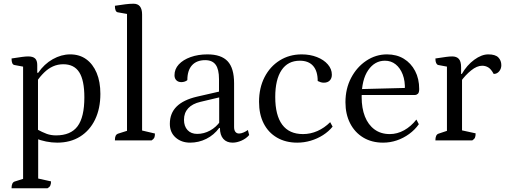

<svg xmlns="http://www.w3.org/2000/svg" viewBox="-20 -754 2712 1031"><path d="M42 257Q42 227 58 221L115 203L104 220V-409L116 -394L57 -405Q42 -408 42 -440Q80 -446 99.5 -448.5Q119 -451 131 -451Q157 -451 168.5 -440Q180 -429 180 -405V-360L177 -363H185Q217 -410 263 -436Q309 -462 357 -462Q407 -462 443 -436Q479 -410 499 -362.5Q519 -315 519 -250Q519 -171 490.5 -112Q462 -53 410 -20.5Q358 12 287 12Q258 12 228 6Q198 0 171 -11L185 -19V215L173 202L254 220Q254 234 250 242.5Q246 251 235 257ZM281 -27Q360 -27 396.5 -76Q433 -125 433 -231Q433 -323 405.5 -366Q378 -409 320 -409Q290 -409 264.5 -397.5Q239 -386 217 -364.5Q195 -343 174 -313L184 -336V-44L174 -62Q209 -43 231.5 -35Q254 -27 281 -27Z M597 0Q597 -17 601 -25Q605 -33 613 -36L673 -55L662 -41V-692L674 -677L612 -688Q597 -691 597 -723Q630 -728 653 -731Q676 -734 697 -734Q743 -734 743 -676V-43L731 -56L812 -37Q812 -22 808.5 -14.5Q805 -7 794 0Z M1001 12Q954 12 923 -15.5Q892 -43 892 -89Q892 -146 928.5 -182Q965 -218 1038 -235L1169 -265L1156 -254V-329Q1156 -382 1138 -406.5Q1120 -431 1082 -431Q1036 -431 1011 -403.5Q986 -376 986 -324Q981 -319 972 -316Q963 -313 954 -313Q937 -313 927 -323Q917 -333 917 -350Q917 -383 940 -408Q963 -433 1003.5 -447.5Q1044 -462 1094 -462Q1168 -462 1202.5 -425Q1237 -388 1237 -307V-72Q1237 -55 1244 -46Q1251 -37 1264 -37Q1275 -37 1288.5 -43Q1302 -49 1311 -56L1318 -29Q1302 -10 1277 1Q1252 12 1229 12Q1197 12 1179 -8.5Q1161 -29 1161 -67H1157Q1129 -29 1088 -8.5Q1047 12 1001 12ZM1039 -35Q1075 -35 1108 -53Q1141 -71 1163 -103L1157 -86V-236L1170 -234L1056 -207Q1013 -197 990.5 -172.5Q968 -148 968 -111Q968 -76 987 -55.5Q1006 -35 1039 -35Z M1576 12Q1514 12 1467.5 -15Q1421 -42 1396 -91Q1371 -140 1371 -207Q1371 -282 1400.5 -339.5Q1430 -397 1482 -429.5Q1534 -462 1600 -462Q1645 -462 1682 -447.5Q1719 -433 1740.5 -408Q1762 -383 1762 -353Q1762 -333 1750.5 -321.5Q1739 -310 1719 -310Q1710 -310 1702 -312.5Q1694 -315 1686 -319Q1686 -372 1661.5 -400Q1637 -428 1590 -428Q1526 -428 1492 -377.5Q1458 -327 1458 -233Q1458 -135 1495.5 -84.5Q1533 -34 1607 -34Q1647 -34 1684.5 -50.5Q1722 -67 1753 -98L1766 -74Q1745 -48 1714.5 -28.5Q1684 -9 1648.5 1.5Q1613 12 1576 12Z M2037 12Q1976 12 1930.5 -15.5Q1885 -43 1860 -92Q1835 -141 1835 -205Q1835 -278 1865.5 -336Q1896 -394 1947 -428Q1998 -462 2058 -462Q2110 -462 2148.5 -438.5Q2187 -415 2209 -373Q2231 -331 2231 -276Q2231 -257 2224 -250.5Q2217 -244 2208 -244H1893V-275L2165 -282L2154 -271Q2156 -319 2142.5 -354Q2129 -389 2104.5 -408.5Q2080 -428 2047 -428Q1992 -428 1957 -377Q1922 -326 1922 -233Q1922 -173 1939.5 -128.5Q1957 -84 1991 -59Q2025 -34 2073 -34Q2113 -34 2150 -54.5Q2187 -75 2216 -112L2229 -87Q2208 -57 2177 -34.5Q2146 -12 2110.5 0Q2075 12 2037 12Z M2318 0Q2318 -30 2334 -36L2391 -55L2380 -38V-409L2392 -394L2333 -405Q2326 -407 2322 -415.5Q2318 -424 2318 -440Q2357 -446 2376 -448.5Q2395 -451 2408 -451Q2432 -451 2444 -437.5Q2456 -424 2456 -393V-351L2450 -357H2460Q2487 -404 2526.5 -433Q2566 -462 2602 -462Q2640 -462 2656 -445.5Q2672 -429 2672 -404Q2672 -385 2660.5 -371Q2649 -357 2631 -357Q2617 -383 2602 -392Q2587 -401 2569 -401Q2541 -401 2510 -376Q2479 -351 2454 -316L2461 -335V-39L2447 -57L2534 -38Q2534 -23 2530.5 -15Q2527 -7 2516 0Z"/></svg>

Font: Pitagon Serif
Style: Regular
Weight: 400
Designer: Travis Tran
Foundry: Pitagon
Version: Version 1.000;gftools[0.9.26]